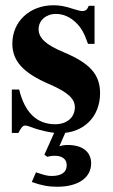

<svg xmlns="http://www.w3.org/2000/svg" viewBox="-20 -493 429 731"><path d="M340 -326V-471H318C312 -456 306 -451 293 -451C287 -451 278 -453 262 -458C230 -469 207 -473 184 -473C93 -473 27 -411 27 -327C27 -261 68 -215 169 -172C238 -142 265 -117 265 -85C265 -46 235 -20 190 -20C120 -20 74 -65 53 -152H25V13H50C61 -8 67 -15 76 -15C81 -15 89 -13 99 -9C128 3 179 14 207 14C298 14 361 -48 361 -138C361 -209 323 -252 223 -294C155 -322 127 -348 127 -382C127 -415 155 -440 193 -440C220 -440 246 -429 268 -408C289 -388 300 -369 315 -326ZM234 0H192L149 96L160 104C171 101 179 100 188 100C217 100 234 113 234 136C234 163 214 177 176 177C160 177 147 173 123 165L117 163L101 200C138 213 164 218 198 218C277 218 327 184 327 129C327 85 294 59 238 59C226 59 218 60 206 64Z"/></svg>

Font: STIXGeneral
Style: Bold
Weight: 700
Designer: MicroPress Inc., with final additions and corrections provided by Coen Hoffman, Elsevier (retired)
Version: Version 1.1.0